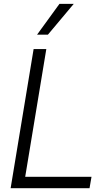

<svg xmlns="http://www.w3.org/2000/svg" viewBox="-20 -984 571 1004"><path d="M35.6 0 155.8 -727.5H222.2L111.8 -59.6H458.5L448.2 0ZM173.8 -802.7 291 -963.9H365.7L230.5 -802.7Z"/></svg>

Font: Inter Tight Light
Style: Italic
Weight: 300
Italic angle: -9.39999°
Designer: Rasmus Andersson
Foundry: rsms
Version: Version 3.004